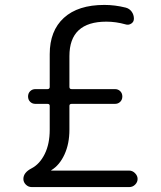

<svg xmlns="http://www.w3.org/2000/svg" viewBox="-20 -760 654 780"><path d="M109 0Q95 0 85 -10Q75 -20 75 -33Q75 -59 108 -76Q141 -93 161.5 -134Q182 -175 182 -233V-330Q182 -338 173 -338H124Q111 -338 102.5 -346.5Q94 -355 94 -368Q94 -381 102.5 -389.5Q111 -398 124 -398H173Q182 -398 182 -407V-540Q182 -635 239.5 -687.5Q297 -740 404 -740Q447 -740 491 -729Q506 -725 515 -712.5Q524 -700 524 -684Q524 -671 513 -664Q502 -657 490 -661Q451 -672 412 -672Q262 -672 262 -532V-407Q262 -398 271 -398H447Q460 -398 468.5 -389.5Q477 -381 477 -368Q477 -355 468.5 -346.5Q460 -338 447 -338H271Q262 -338 262 -330V-233Q262 -176 242 -132.5Q222 -89 189 -69Q188 -69 188 -68Q188 -67 189 -67H505Q518 -67 528.5 -56.5Q539 -46 539 -33Q539 -20 529 -10Q519 0 505 0Z"/></svg>

Font: Rounded Mplus 1c
Style: Regular
Weight: 400
Version: Version 1.059.20150529